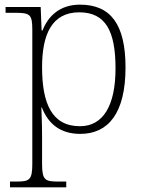

<svg xmlns="http://www.w3.org/2000/svg" viewBox="-20 -566 622 826"><path d="M23 240H265V215H231C175 215 161 210 161 140V18C161 -45 158 -83 158 -104H160C188 -31 242 10 325 10C446 10 520 -79 520 -276C520 -460 457 -546 324 -546C238 -546 187 -497 163 -435H159L155 -536H4V-511H41C108 -511 119 -506 119 -439V139C119 210 106 215 49 215H23ZM324 -23C203 -23 161 -121 161 -277C161 -416 202 -513 321 -513C435 -513 477 -431 477 -272C477 -112 424 -23 324 -23Z"/></svg>

Font: Noto Serif Sinhala ExtraLight
Style: Regular
Weight: 200
Designer: Jelle Bosma - Monotype Design Team
Foundry: Monotype Imaging Inc.
Version: Version 2.007